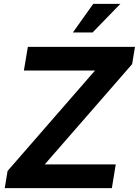

<svg xmlns="http://www.w3.org/2000/svg" viewBox="-20 -969 715 989"><path d="M4.4 0 19 -88.4 469.2 -605.5H103L123.5 -727.5H675.3L660.6 -638.7L210.4 -122.1H576.2L556.2 0ZM355.5 -801.8 460.4 -949.2H600.1L457 -801.8Z"/></svg>

Font: Inter 28pt
Style: Bold Italic
Weight: 700
Italic angle: -9.3988°
Designer: Rasmus Andersson
Foundry: rsms
Version: Version 4.001;git-66647c0bb